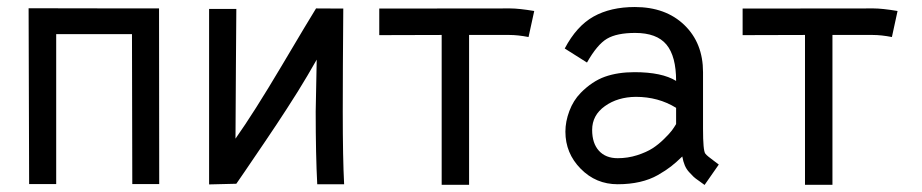

<svg xmlns="http://www.w3.org/2000/svg" viewBox="-20 -522 2628 547"><path d="M140.1 -424.8V2.4H63L61.5 -498.5L356.4 -498H433.1L433.6 2.4H356.9L356 -424.8Z M880.4 -498 958 -497.6Q956.5 -317.9 956.5 -204.6Q956.5 -70.8 960.4 2.9H883.8Q879.4 -80.6 879.4 -204.6Q879.4 -204.6 882.3 -352.1Q870.6 -331.1 855.7 -306.2Q840.8 -281.2 828.6 -261.5Q816.4 -241.7 796.9 -211.7Q777.3 -181.6 767.3 -166.5Q757.3 -151.4 734.9 -118.2Q712.4 -85 706.5 -76.4Q700.7 -67.9 677.5 -33.7Q654.3 0.5 653.3 1.5L575.7 3.4V-496.6H653.3Q653.3 -470.2 652.1 -331.8Q650.9 -193.4 650.9 -127Q703.1 -200.7 782.5 -334.5Q861.8 -468.3 880.4 -498Z M1238.3 4.4V-422.4Q1182.6 -422.4 1127.2 -422.1Q1071.8 -421.9 1060.5 -421.9V-497.6Q1086.4 -497.6 1235.1 -497.8Q1383.8 -498 1433.6 -498Q1458 -498 1502 -490.7L1485.8 -416.5Q1455.6 -422.4 1431.2 -422.4H1316.4V4.4Z M1667 -151.9Q1667 -113.8 1686.3 -92.5Q1705.6 -71.3 1739.7 -71.3Q1768.6 -71.3 1795.2 -79.8Q1821.8 -88.4 1838.9 -99.4Q1856 -110.4 1871.8 -126Q1887.7 -141.6 1894 -150.1Q1900.4 -158.7 1906.2 -168.5V-214.8Q1855.5 -246.1 1791.5 -246.1Q1739.7 -245.6 1703.4 -219.7Q1667 -193.8 1667 -151.9ZM1982.9 -155.3Q1982.9 -92.8 1989.3 -84.5Q1992.2 -80.6 1998.3 -75.7Q2004.4 -70.8 2013.9 -63.7Q2023.4 -56.6 2027.8 -53.2L1987.3 4.9Q1983.9 2 1972.4 -5.9Q1960.9 -13.7 1956.1 -18.3Q1951.2 -22.9 1943.4 -31.5Q1935.5 -40 1930.9 -51Q1926.3 -62 1923.8 -76.2Q1906.2 -59.1 1891.8 -47.9Q1877.4 -36.6 1854.5 -23.4Q1831.5 -10.3 1802.7 -3.7Q1773.9 2.9 1739.7 2.9Q1677.7 2.9 1634.3 -41.3Q1590.8 -85.4 1590.8 -147Q1590.8 -175.8 1602.1 -205.8Q1613.3 -235.8 1634.3 -257.3Q1667 -290.5 1703.6 -303.5Q1740.2 -316.4 1787.6 -316.4Q1865.7 -316.4 1906.2 -291.5Q1906.2 -361.8 1878.7 -395Q1851.1 -428.2 1789.6 -428.2Q1737.3 -428.2 1709.2 -411.6Q1681.2 -395 1652.3 -343.8L1588.9 -383.8Q1622.6 -447.8 1671.1 -474.9Q1719.7 -502 1788.6 -502Q1876.5 -502 1929.7 -450.7Q1982.9 -399.4 1982.9 -316.4Z M2273.4 4.4V-422.4Q2217.8 -422.4 2162.4 -422.1Q2106.9 -421.9 2095.7 -421.9V-497.6Q2121.6 -497.6 2270.3 -497.8Q2418.9 -498 2468.8 -498Q2493.2 -498 2537.1 -490.7L2521 -416.5Q2490.7 -422.4 2466.3 -422.4H2351.6V4.4Z"/></svg>

Font: FantasqueSansM Nerd Font
Style: Regular
Weight: 400
Monospace: yes
Designer: Jany Belluz
Version: Version 1.8.0 ; ttfautohint (v1.8.2);Nerd Fonts 3.4.0